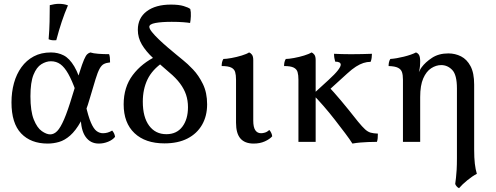

<svg xmlns="http://www.w3.org/2000/svg" viewBox="-20 -741 2593 1003"><path d="M229 9Q141 9 90.5 -44Q40 -97 40 -206Q40 -260 53 -307Q66 -354 92 -390Q118 -426 156.5 -446.5Q195 -467 246 -467Q283 -467 313 -451.5Q343 -436 368 -394Q393 -352 415 -271L376 -265Q356 -321 336.5 -355.5Q317 -390 295.5 -405.5Q274 -421 246 -421Q221 -421 196 -405.5Q171 -390 155 -350.5Q139 -311 139 -238Q139 -160 156.5 -116.5Q174 -73 198.5 -56Q223 -39 242 -39Q262 -39 279 -56.5Q296 -74 315 -118Q334 -162 358 -242Q382 -320 396 -364.5Q410 -409 419 -429.5Q428 -450 435 -457Q442 -464 452 -467Q467 -462 493.5 -460Q520 -458 550 -458Q553 -450 554 -439.5Q555 -429 555 -415Q535 -413 522.5 -406.5Q510 -400 500 -381.5Q490 -363 479 -327Q468 -291 450 -230Q428 -152 401.5 -105Q375 -58 346.5 -33Q318 -8 288.5 0.5Q259 9 229 9ZM496 9Q452 9 427 -26.5Q402 -62 402 -130L427 -195Q441 -133 455 -100.5Q469 -68 484.5 -56.5Q500 -45 518 -45Q543 -45 566 -59Q579 -44 581 -26Q568 -10 544.5 -0.5Q521 9 496 9ZM274 -531Q261 -530 252 -531Q243 -532 234 -536Q238 -583 239 -628Q240 -673 240 -714Q252 -717 264 -719Q276 -721 288 -721Q314 -721 335 -713Q317 -671 302.5 -627.5Q288 -584 274 -531Z M839 8Q739 8 682.5 -45.5Q626 -99 626 -196Q626 -286 673.5 -349Q721 -412 800 -449L832 -416Q775 -377 750.5 -326Q726 -275 726 -210Q726 -129 759 -84.5Q792 -40 849 -40Q903 -40 932.5 -79Q962 -118 962 -181Q962 -216 952 -246Q942 -276 920.5 -305Q899 -334 864 -363Q816 -404 779 -438.5Q742 -473 721 -508.5Q700 -544 700 -585Q700 -647 746.5 -682Q793 -717 873 -717Q914 -717 939 -709.5Q964 -702 974 -694Q978 -679 977 -656.5Q976 -634 973 -621Q962 -623 937 -625Q912 -627 877 -627Q824 -627 792 -621Q760 -615 760 -601Q760 -591 774 -573.5Q788 -556 810 -535Q832 -514 856.5 -493Q881 -472 902.5 -454.5Q924 -437 936 -427Q959 -409 988.5 -378Q1018 -347 1040 -302Q1062 -257 1062 -196Q1062 -135 1035.5 -89Q1009 -43 959.5 -17.5Q910 8 839 8Z M1305 9Q1259 9 1236 -17.5Q1213 -44 1213 -100V-325Q1213 -349 1208.5 -364.5Q1204 -380 1188 -388Q1172 -396 1138 -396Q1138 -407 1140 -416Q1142 -425 1147 -433Q1162 -433 1189.5 -438Q1217 -443 1243 -451Q1269 -459 1281 -467Q1290 -464 1296.5 -455Q1303 -446 1303 -427V-111Q1303 -77 1313.5 -61Q1324 -45 1344 -45Q1353 -45 1364.5 -48.5Q1376 -52 1387 -62Q1400 -47 1402 -29Q1389 -14 1363.5 -2.5Q1338 9 1305 9Z M1923 -460Q1923 -450 1921.5 -438.5Q1920 -427 1916 -418Q1897 -418 1878.5 -412Q1860 -406 1839.5 -393Q1819 -380 1794 -357L1684 -257L1689 -297Q1724 -260 1761 -216Q1798 -172 1850 -106Q1873 -78 1887.5 -65Q1902 -52 1916.5 -48Q1931 -44 1954 -43Q1954 -29 1953 -18.5Q1952 -8 1949 0Q1925 0 1904 1Q1883 2 1863 3.5Q1843 5 1821 9Q1808 -12 1783.5 -44.5Q1759 -77 1729.5 -115Q1700 -153 1669.5 -188Q1639 -223 1614 -248L1696 -323Q1730 -354 1745 -373.5Q1760 -393 1760 -403Q1760 -411 1752.5 -415Q1745 -419 1731 -419Q1728 -429 1726.5 -439Q1725 -449 1725 -460Q1747 -459 1765.5 -458.5Q1784 -458 1800 -458Q1816 -458 1829 -458Q1846 -458 1871 -458.5Q1896 -459 1923 -460ZM1629 -295V0H1539V-295ZM1607 -467Q1616 -464 1622.5 -455Q1629 -446 1629 -427V-288H1539V-325Q1539 -349 1534.5 -364.5Q1530 -380 1514 -388Q1498 -396 1464 -396Q1464 -407 1466 -416Q1468 -425 1473 -433Q1488 -433 1515.5 -438Q1543 -443 1569 -451Q1595 -459 1607 -467Z M2378 242Q2371 239 2365.5 232.5Q2360 226 2358 220Q2360 205 2362 188Q2364 171 2365.5 146.5Q2367 122 2367 85V-279Q2367 -350 2342.5 -375.5Q2318 -401 2285 -401Q2258 -401 2232.5 -384.5Q2207 -368 2191 -331.5Q2175 -295 2175 -234V0H2085V-325Q2085 -349 2080 -364Q2075 -379 2059 -387Q2043 -395 2010 -396Q2010 -407 2012 -416Q2014 -425 2019 -433Q2050 -435 2090 -445Q2130 -455 2153 -467Q2164 -463 2169.5 -453Q2175 -443 2175 -419Q2175 -411 2174 -396Q2173 -381 2168 -364Q2171 -369 2174 -375.5Q2177 -382 2183 -390Q2202 -416 2237 -439Q2272 -462 2322 -462Q2358 -462 2388.5 -446.5Q2419 -431 2438 -395.5Q2457 -360 2457 -299V40Q2457 84 2460.5 114Q2464 144 2471 167Q2448 179 2421.5 200.5Q2395 222 2378 242Z"/></svg>

Font: Vollkorn
Style: Regular
Weight: 400
Designer: Friedrich Althausen
Foundry: Friedrich Althausen
Version: Version 5.001